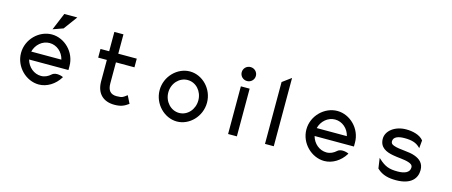

<svg xmlns="http://www.w3.org/2000/svg" viewBox="-44 -1207 4126 1754"><g transform="rotate(15 2019.0 -330.5)"><path d="M428 -543 523 -672H400L332 -509ZM569 -187V-225C569 -356 460 -462 340 -462C220 -462 110 -357 110 -226C110 -95 220 11 340 11C417 11 491 -36 534 -106L537 -111L532 -114C532 -114 468 -141 431 -108C406 -85 375 -70 340 -70C273 -70 215 -119 197 -187ZM197 -262C214 -330 272 -381 340 -381C408 -381 466 -331 482 -262Z M1188 -33 1152 -105 1147 -102C1118 -81 1113 -70 1055 -70C996 -70 970 -104 970 -168V-367H1145V-449H970V-632H884V-449H802V-367H884V-160C886 -50 950 11 1055 11C1124 11 1152 -8 1185 -31Z M1646 -381C1725 -381 1787 -312 1787 -226C1787 -140 1725 -70 1646 -70C1567 -70 1503 -140 1503 -226C1503 -312 1567 -381 1646 -381ZM1646 11C1764 11 1869 -95 1869 -226C1869 -357 1764 -462 1646 -462C1528 -462 1421 -357 1421 -226C1421 -95 1528 11 1646 11Z M2170 -512C2207 -512 2237 -541 2237 -578C2237 -615 2207 -644 2170 -644C2133 -644 2103 -615 2103 -578C2103 -541 2133 -512 2170 -512ZM2212 -451H2129V0H2212Z M2561 0V-646L2478 -585V0Z M3269 -187V-225C3269 -356 3160 -462 3040 -462C2920 -462 2809 -357 2809 -226C2809 -95 2920 11 3040 11C3117 11 3191 -36 3234 -106L3237 -111L3232 -114C3232 -114 3168 -141 3131 -108C3106 -85 3075 -70 3040 -70C2973 -70 2915 -119 2897 -187ZM2897 -262C2914 -330 2972 -381 3040 -381C3108 -381 3166 -331 3182 -262Z M3539 -49C3590 0 3653 11 3718 11C3860 11 3913 -57 3913 -136C3913 -201 3874 -232 3827 -250C3767 -274 3680 -267 3623 -288C3605 -295 3592 -302 3592 -323C3592 -365 3637 -381 3696 -381C3768 -381 3808 -367 3842 -334L3849 -327L3856 -402L3855 -403C3820 -447 3751 -462 3691 -462C3584 -462 3505 -399 3505 -325C3505 -241 3570 -215 3634 -203C3682 -193 3745 -193 3787 -178C3808 -171 3826 -161 3826 -138C3826 -89 3777 -70 3712 -70C3633 -70 3592 -85 3533 -139L3523 -148L3537 -51Z"/></g></svg>

Font: Charger Monospace
Style: Regular
Weight: 400
Designer: Jasper
Foundry: Cannot Into Space Fonts
Version: Version 0.980